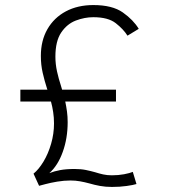

<svg xmlns="http://www.w3.org/2000/svg" viewBox="-20 -726 690 759"><path d="M134.5 8.5 112.5 -39.5Q133 -56 151.8 -87Q170.5 -118 182 -157.5Q193.5 -197 193.5 -238Q193.5 -261.5 190.2 -283Q187 -304.5 181.5 -324.5H60.5V-371.5H167.5Q167 -373.5 166 -375.5Q156 -406.5 148.8 -438Q141.5 -469.5 141.5 -505Q141.5 -565.5 167.5 -610.8Q193.5 -656 240.2 -681Q287 -706 349 -706Q424 -706 465.5 -676.8Q507 -647.5 528.5 -612L484 -585Q468 -610.5 437.8 -634.2Q407.5 -658 349 -658Q314.5 -658 279.8 -644.8Q245 -631.5 222 -597.5Q199 -563.5 199 -502Q199 -472.5 205.5 -443.2Q212 -414 221.5 -385Q223.5 -377.5 225.5 -371.5H438.5V-324.5H238Q242 -305.5 244.8 -285.2Q247.5 -265 247.5 -243Q247.5 -179.5 228.2 -125.8Q209 -72 175 -41.5Q193.5 -49 217.5 -53.5Q241.5 -58 274.5 -58Q300 -58 319.5 -54Q339 -50 356.5 -45Q372 -40 387.8 -36.5Q403.5 -33 422.5 -33Q448 -33 470.5 -37.2Q493 -41.5 505 -46.5L519.5 1.5Q507 5.5 480.5 9.2Q454 13 422.5 13Q397 13 375.2 9Q353.5 5 333 -1Q314.5 -6 296.5 -9.2Q278.5 -12.5 258.5 -12.5Q233 -12.5 206.2 -8Q179.5 -3.5 159.8 1.8Q140 7 134.5 8.5Z"/></svg>

Font: Trispace ExtraLight
Style: Regular
Weight: 200
Designer: Tyler Finck
Foundry: Etcetera Type Company
Version: Version 1.210; ttfautohint (v1.8.3)